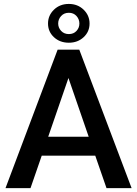

<svg xmlns="http://www.w3.org/2000/svg" viewBox="-20 -966 703 986"><path d="M526.9 0 469.2 -166.5H194.3L136.7 0H8.3L275.9 -710.9H387.2L655.8 0ZM227.5 -263.7H435.5L331.5 -565.4ZM226.6 -845.2Q226.6 -886.7 257.1 -916.3Q287.6 -945.8 333.5 -945.8Q378.9 -945.8 409.4 -916.3Q439.9 -886.7 439.9 -845.2Q439.9 -803.2 409.4 -774.9Q378.9 -746.6 333.5 -746.6Q287.6 -746.6 257.1 -774.9Q226.6 -803.2 226.6 -845.2ZM278.8 -845.2Q278.8 -823.7 293.9 -807.4Q309.1 -791 333.5 -791Q357.9 -791 372.8 -807.1Q387.7 -823.2 387.7 -845.2Q387.7 -867.2 372.8 -883.8Q357.9 -900.4 333.5 -900.4Q309.1 -900.4 293.9 -883.8Q278.8 -867.2 278.8 -845.2Z"/></svg>

Font: Vazirmatn UI FD Medium
Style: Regular
Weight: 500
Designer: Saber Rastikerdar
Foundry: Saber Rastikerdar
Version: Version 33.003